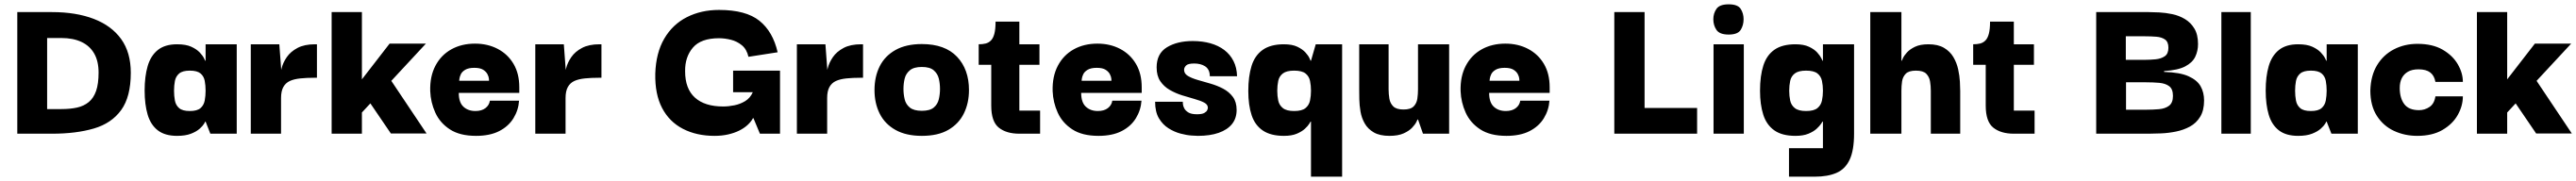

<svg xmlns="http://www.w3.org/2000/svg" viewBox="-20 -619 11916 838"><path d="M198 -114V-443H264Q318 -443 356.5 -425Q395 -407 415.5 -371.5Q436 -336 436 -283Q436 -231 424.5 -198Q413 -165 390.5 -146.5Q368 -128 336.5 -121Q305 -114 264 -114Q258 -114 242.5 -114Q227 -114 198 -114ZM585 -282Q585 -376 540.5 -438Q496 -500 414 -531.5Q332 -563 221 -563Q205 -563 169.5 -563Q134 -563 60 -563V0Q129 0 166.5 0Q204 0 221 0Q332 0 414 -24Q496 -48 540.5 -109.5Q585 -171 585 -282Z M799 10Q743 10 710 -15.5Q677 -41 663 -88Q649 -135 649 -200Q649 -265 663 -313Q677 -361 710 -387.5Q743 -414 799 -414Q840 -414 865 -402.5Q890 -391 904 -376Q918 -361 923.5 -349.5Q929 -338 929 -338H931V-414H1075V0H953L931 -56H929Q930 -56 924 -46Q918 -36 903.5 -23Q889 -10 863.5 0Q838 10 799 10ZM858 -105Q892 -105 907.5 -118.5Q923 -132 927 -154Q931 -176 931 -199Q931 -223 927 -244.5Q923 -266 907.5 -279Q892 -292 858 -292Q824 -292 808.5 -278.5Q793 -265 789 -244Q785 -223 785 -199Q785 -175 789 -153.5Q793 -132 808.5 -118.5Q824 -105 858 -105Z M1140 0V-414H1272L1281 -293L1280 -203V0ZM1280 -165 1277 -258Q1276 -276 1282.5 -302.5Q1289 -329 1306.5 -354.5Q1324 -380 1356 -397Q1388 -414 1437 -414H1446V-259H1436Q1399 -259 1369.5 -256Q1340 -253 1320.5 -244Q1301 -235 1290.5 -216Q1280 -197 1280 -165Z M1654 0H1514V-563H1654ZM1745 -312 1953 -1H1788L1643 -214ZM1652 -96V-249L1782 -417H1950Z M2182 10Q2107 10 2061 -20Q2015 -50 1993.5 -97.5Q1972 -145 1970 -197Q1968 -265 1994 -314.5Q2020 -364 2067.5 -390.5Q2115 -417 2177 -417Q2236 -417 2282.5 -392.5Q2329 -368 2355.5 -323Q2382 -278 2382 -215Q2382 -215 2382 -204.5Q2382 -194 2382 -189H2102Q2102 -145 2123.5 -125Q2145 -105 2179 -105Q2208 -105 2225.5 -118.5Q2243 -132 2246 -153H2381Q2378 -109 2355 -71.5Q2332 -34 2289 -12Q2246 10 2182 10ZM2104 -245H2242Q2242 -245 2241.5 -254Q2241 -263 2235 -275Q2229 -287 2215 -296Q2201 -305 2174 -305Q2147 -305 2132 -296Q2117 -287 2111.5 -275Q2106 -263 2105 -254Q2104 -245 2104 -245Z M2456 0V-414H2588L2597 -293L2596 -203V0ZM2596 -165 2593 -258Q2592 -276 2598.5 -302.5Q2605 -329 2622.5 -354.5Q2640 -380 2672 -397Q2704 -414 2753 -414H2762V-259H2752Q2715 -259 2685.5 -256Q2656 -253 2636.5 -244Q2617 -235 2606.5 -216Q2596 -197 2596 -165Z M3285 10Q3202 10 3139 -22.5Q3076 -55 3042.5 -119Q3009 -183 3011 -278Q3014 -374 3052.5 -440Q3091 -506 3157 -539.5Q3223 -573 3306 -573Q3430 -573 3492.5 -523Q3555 -473 3577 -377L3442 -356Q3434 -391 3411.5 -409.5Q3389 -428 3360.5 -435Q3332 -442 3306 -442Q3222 -442 3185 -398.5Q3148 -355 3149 -289Q3149 -208 3194.5 -167Q3240 -126 3325 -126Q3350 -126 3377 -131.5Q3404 -137 3427 -151Q3450 -165 3462 -192H3371V-292H3588V0H3495L3465 -72H3463Q3454 -55 3437.5 -40Q3421 -25 3398.5 -14Q3376 -3 3347.5 3.5Q3319 10 3285 10Z M3666 0V-414H3798L3807 -293L3806 -203V0ZM3806 -165 3803 -258Q3802 -276 3808.5 -302.5Q3815 -329 3832.5 -354.5Q3850 -380 3882 -397Q3914 -414 3963 -414H3972V-259H3962Q3925 -259 3895.5 -256Q3866 -253 3846.5 -244Q3827 -235 3816.5 -216Q3806 -197 3806 -165Z M4244 10Q4171 10 4122 -17.5Q4073 -45 4049 -93Q4025 -141 4025 -202Q4025 -264 4049 -312Q4073 -360 4122 -387.5Q4171 -415 4244 -415Q4351 -415 4406.5 -356.5Q4462 -298 4462 -202Q4462 -142 4438.5 -94Q4415 -46 4367 -18Q4319 10 4244 10ZM4244 -106Q4281 -106 4299 -121Q4317 -136 4322.5 -159.5Q4328 -183 4328 -207Q4328 -232 4322.5 -255Q4317 -278 4299 -293.5Q4281 -309 4244 -309Q4207 -309 4188.5 -293.5Q4170 -278 4164.5 -255Q4159 -232 4159 -207Q4159 -183 4164.5 -159.5Q4170 -136 4188.5 -121Q4207 -106 4244 -106Z M4695 0Q4635 0 4600 -28Q4565 -56 4565 -130V-332H4695V-107H4791V0ZM4507 -319V-414Q4525 -414 4539 -417.5Q4553 -421 4563.5 -431.5Q4574 -442 4579.5 -463Q4585 -484 4585 -519H4695V-414H4788V-319Z M5061 10Q4986 10 4940 -20Q4894 -50 4872.5 -97.5Q4851 -145 4849 -197Q4847 -265 4873 -314.5Q4899 -364 4946.5 -390.5Q4994 -417 5056 -417Q5115 -417 5161.5 -392.5Q5208 -368 5234.5 -323Q5261 -278 5261 -215Q5261 -215 5261 -204.5Q5261 -194 5261 -189H4981Q4981 -145 5002.5 -125Q5024 -105 5058 -105Q5087 -105 5104.5 -118.5Q5122 -132 5125 -153H5260Q5257 -109 5234 -71.5Q5211 -34 5168 -12Q5125 10 5061 10ZM4983 -245H5121Q5121 -245 5120.5 -254Q5120 -263 5114 -275Q5108 -287 5094 -296Q5080 -305 5053 -305Q5026 -305 5011 -296Q4996 -287 4990.5 -275Q4985 -263 4984 -254Q4983 -245 4983 -245Z M5521 10Q5514 10 5491.5 8.5Q5469 7 5440.5 -0.5Q5412 -8 5385 -25Q5358 -42 5340.5 -71.5Q5323 -101 5323 -148H5451Q5451 -147 5451.5 -138Q5452 -129 5457.5 -118Q5463 -107 5476.5 -98.5Q5490 -90 5517 -90Q5540 -90 5550.5 -96Q5561 -102 5564 -109Q5567 -116 5567 -120Q5567 -135 5550 -144Q5533 -153 5506 -160.5Q5479 -168 5448.5 -177.5Q5418 -187 5391 -202.5Q5364 -218 5347 -243Q5330 -268 5330 -307Q5330 -371 5377.5 -400Q5425 -429 5497 -429Q5542 -429 5579 -418.5Q5616 -408 5643 -387.5Q5670 -367 5685.5 -336.5Q5701 -306 5702 -266H5576Q5576 -283 5570 -294.5Q5564 -306 5553.5 -312.5Q5543 -319 5530.5 -322Q5518 -325 5504 -325Q5475 -325 5466 -315.5Q5457 -306 5457 -296Q5457 -278 5474.5 -267.5Q5492 -257 5519.5 -249Q5547 -241 5578.5 -232Q5610 -223 5637.5 -208.5Q5665 -194 5682.5 -170.5Q5700 -147 5700 -110Q5700 -71 5678.5 -44.5Q5657 -18 5617 -4Q5577 10 5521 10Z M5919 10Q5858 10 5821.5 -14.5Q5785 -39 5769.5 -85.5Q5754 -132 5754 -198Q5754 -265 5769 -313.5Q5784 -362 5820.5 -388Q5857 -414 5919 -414Q5957 -414 5981 -402.5Q6005 -391 6018.5 -376Q6032 -361 6037 -349.5Q6042 -338 6042 -338H6044L6066 -414H6188V199H6044V-56H6042Q6042 -56 6036 -46Q6030 -36 6016 -23Q6002 -10 5978.5 0Q5955 10 5919 10ZM5966 -105Q6002 -105 6018.5 -118.5Q6035 -132 6039.5 -153.5Q6044 -175 6044 -199Q6044 -223 6039.5 -244.5Q6035 -266 6018.5 -279Q6002 -292 5966 -292Q5931 -292 5914 -279Q5897 -266 5892.5 -244.5Q5888 -223 5888 -199Q5888 -175 5892.5 -153.5Q5897 -132 5914 -118.5Q5931 -105 5966 -105Z M6407 10Q6362 10 6334.5 -6Q6307 -22 6292.5 -47.5Q6278 -73 6273 -102.5Q6268 -132 6267.5 -159.5Q6267 -187 6267 -206V-414H6403V-205Q6403 -184 6406.5 -162.5Q6410 -141 6424.5 -126.5Q6439 -112 6472 -112Q6505 -112 6519 -126.5Q6533 -141 6536 -162.5Q6539 -184 6539 -205V-414H6683V0H6562L6539 -66H6537Q6537 -66 6531.5 -54.5Q6526 -43 6512 -28Q6498 -13 6472.5 -1.5Q6447 10 6407 10Z M6948 10Q6873 10 6827 -20Q6781 -50 6759.5 -97.5Q6738 -145 6736 -197Q6734 -265 6760 -314.5Q6786 -364 6833.5 -390.5Q6881 -417 6943 -417Q7002 -417 7048.5 -392.5Q7095 -368 7121.5 -323Q7148 -278 7148 -215Q7148 -215 7148 -204.5Q7148 -194 7148 -189H6868Q6868 -145 6889.5 -125Q6911 -105 6945 -105Q6974 -105 6991.5 -118.5Q7009 -132 7012 -153H7147Q7144 -109 7121 -71.5Q7098 -34 7055 -12Q7012 10 6948 10ZM6870 -245H7008Q7008 -245 7007.5 -254Q7007 -263 7001 -275Q6995 -287 6981 -296Q6967 -305 6940 -305Q6913 -305 6898 -296Q6883 -287 6877.5 -275Q6872 -263 6871 -254Q6870 -245 6870 -245Z M7447 0V-563H7587V0ZM7447 0V-119H7830V0Z M7906 0V-414H8046V0ZM7976 -459Q7934 -459 7919.5 -480.5Q7905 -502 7905 -530Q7905 -557 7919.5 -578Q7934 -599 7976 -599Q8018 -599 8031.5 -578Q8045 -557 8045 -530Q8045 -502 8031.5 -480.5Q8018 -459 7976 -459Z M8255 199V67H8412V-56H8410Q8410 -56 8403.5 -46Q8397 -36 8383 -23Q8369 -10 8345 0Q8321 10 8285 10Q8223 10 8187 -15.5Q8151 -41 8136 -88Q8121 -135 8121 -199Q8121 -268 8136.5 -316Q8152 -364 8188 -389Q8224 -414 8285 -414Q8323 -414 8347.5 -402.5Q8372 -391 8385.5 -376Q8399 -361 8404.5 -349.5Q8410 -338 8410 -338H8412V-414H8556V0Q8556 77 8535.5 120.5Q8515 164 8474.5 181.5Q8434 199 8374 199ZM8334 -105Q8370 -105 8386.5 -118.5Q8403 -132 8407.5 -153.5Q8412 -175 8412 -199Q8412 -223 8407.5 -244.5Q8403 -266 8386.5 -279Q8370 -292 8334 -292Q8299 -292 8282 -279Q8265 -266 8260.5 -244.5Q8256 -223 8256 -199Q8256 -175 8260.5 -153.5Q8265 -132 8282 -118.5Q8299 -105 8334 -105Z M8631 0V-563H8775V-338H8777Q8777 -338 8782 -349.5Q8787 -361 8800.5 -376Q8814 -391 8838 -402.5Q8862 -414 8900 -414Q8944 -414 8972 -397.5Q9000 -381 9015.5 -354.5Q9031 -328 9037.5 -298Q9044 -268 9045.5 -241.5Q9047 -215 9047 -198V0H8911V-199Q8911 -221 8907.5 -242Q8904 -263 8890 -277.5Q8876 -292 8842 -292Q8809 -292 8795 -277.5Q8781 -263 8778 -242Q8775 -221 8775 -199V0Z M9295 0Q9235 0 9200 -28Q9165 -56 9165 -130V-332H9295V-107H9391V0ZM9107 -319V-414Q9125 -414 9139 -417.5Q9153 -421 9163.5 -431.5Q9174 -442 9179.5 -463Q9185 -484 9185 -519H9295V-414H9388V-319Z M9676 0V-563H9919Q9939 -563 9968 -561.5Q9997 -560 10028 -553.5Q10059 -547 10086 -531Q10113 -515 10130 -487Q10147 -459 10147 -415Q10147 -383 10134 -356Q10121 -329 10087.5 -311.5Q10054 -294 9990 -290V-286Q10063 -284 10103 -266Q10143 -248 10159 -219.5Q10175 -191 10175 -154Q10175 -108 10157 -78.5Q10139 -49 10109.5 -33Q10080 -17 10045.5 -10Q10011 -3 9977.5 -1.5Q9944 0 9919 0ZM9814 -111H9906Q9938 -111 9966.5 -113.5Q9995 -116 10013 -129.5Q10031 -143 10031 -175Q10031 -207 10013.5 -220Q9996 -233 9967.5 -235.5Q9939 -238 9906 -238H9814ZM9813 -342H9901Q9926 -342 9951 -344.5Q9976 -347 9993 -358.5Q10010 -370 10010 -398Q10010 -425 9994.5 -436Q9979 -447 9954 -449Q9929 -451 9901 -451H9813Z M10255 0V-563H10391V0Z M10610 10Q10554 10 10521 -15.5Q10488 -41 10474 -88Q10460 -135 10460 -200Q10460 -265 10474 -313Q10488 -361 10521 -387.5Q10554 -414 10610 -414Q10651 -414 10676 -402.5Q10701 -391 10715 -376Q10729 -361 10734.5 -349.5Q10740 -338 10740 -338H10742V-414H10886V0H10764L10742 -56H10740Q10741 -56 10735 -46Q10729 -36 10714.5 -23Q10700 -10 10674.5 0Q10649 10 10610 10ZM10669 -105Q10703 -105 10718.5 -118.5Q10734 -132 10738 -154Q10742 -176 10742 -199Q10742 -223 10738 -244.5Q10734 -266 10718.5 -279Q10703 -292 10669 -292Q10635 -292 10619.5 -278.5Q10604 -265 10600 -244Q10596 -223 10596 -199Q10596 -175 10600 -153.5Q10604 -132 10619.5 -118.5Q10635 -105 10669 -105Z M11161 10Q11103 10 11053.5 -13Q11004 -36 10974 -83Q10944 -130 10944 -200Q10946 -269 10975 -317Q11004 -365 11053 -390.5Q11102 -416 11162 -416Q11232 -416 11278.5 -389Q11325 -362 11348.5 -321.5Q11372 -281 11372 -240H11245Q11240 -269 11221 -283.5Q11202 -298 11167 -298Q11137 -298 11118 -287Q11099 -276 11089.5 -257Q11080 -238 11080 -212Q11080 -165 11101 -137Q11122 -109 11169 -109Q11196 -109 11218 -124Q11240 -139 11245 -173H11372Q11372 -129 11348.5 -87Q11325 -45 11278 -17.5Q11231 10 11161 10Z M11577 0H11437V-563H11577ZM11668 -312 11876 -1H11711L11566 -214ZM11575 -96V-249L11705 -417H11873Z"/></svg>

Font: Darker Grotesque Light Black
Style: Regular
Weight: 900
Version: Version 1.000;gftools[0.9.28]